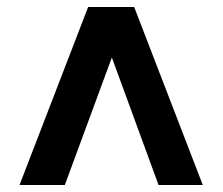

<svg xmlns="http://www.w3.org/2000/svg" viewBox="-20 -531 640 551"><path d="M36 0 233 -511H365L562 0H435L301 -366L166 0Z"/></svg>

Font: Chivo Medium ExtraBold
Style: Regular
Weight: 800
Version: Version 2.002